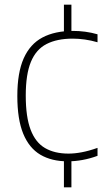

<svg xmlns="http://www.w3.org/2000/svg" viewBox="-20 -680 456 820"><path d="M269 9Q200.5 9 152.5 -19.2Q104.5 -47.5 79.2 -109Q54 -170.5 54 -270Q54 -369.5 81.2 -430.8Q108.5 -492 161.5 -520Q214.5 -548 292 -548Q318 -548 344.2 -544.5Q370.5 -541 396.5 -533.5V-499.5Q369 -507.5 342.5 -511.2Q316 -515 290.5 -515Q223.5 -515 178.8 -492Q134 -469 112 -415.8Q90 -362.5 90 -272Q90 -180.5 110.8 -126Q131.5 -71.5 172.2 -47.8Q213 -24 272.5 -24Q299 -24 329.5 -29.8Q360 -35.5 396.5 -48.5V-14.5Q364 -2.5 332.2 3.2Q300.5 9 269 9ZM253 120V0H285V120ZM253 -540V-660H285V-540Z"/></svg>

Font: Encode Sans Condensed Thin Thin
Style: Regular
Weight: 250
Version: Version 3.002